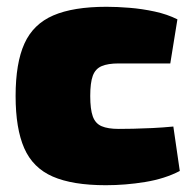

<svg xmlns="http://www.w3.org/2000/svg" viewBox="-20 -534 568 566"><path d="M294 -514Q325 -514 362 -511Q399 -508 436 -500Q473 -492 503 -477L482 -347Q434 -347 398 -347Q362 -347 330 -347Q298 -347 279.5 -339Q261 -331 253.5 -310.5Q246 -290 246 -251Q246 -212 253.5 -191Q261 -170 279.5 -162Q298 -154 330 -154Q347 -154 372.5 -154.5Q398 -155 429 -156.5Q460 -158 491 -161L510 -30Q466 -7 408 2.5Q350 12 292 12Q194 12 135.5 -13.5Q77 -39 51.5 -97Q26 -155 26 -251Q26 -348 52 -405.5Q78 -463 137 -488.5Q196 -514 294 -514Z"/></svg>

Font: Exo 2 Black
Style: Regular
Weight: 900
Designer: Natanael Gama
Foundry: Natanael Gama
Version: Version 2.010